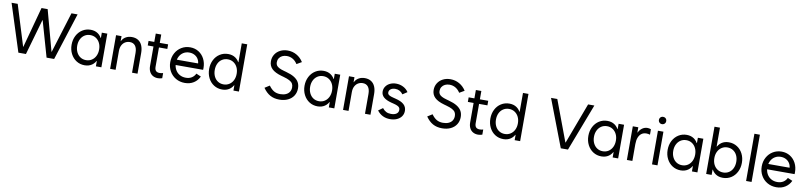

<svg xmlns="http://www.w3.org/2000/svg" viewBox="3 -1769 11863 2830"><g transform="rotate(10 5935.0 -354.0)"><path d="M22.5 -707H114.3L333 0L279.3 -97.7H333V0H249ZM470.7 -707H540L551.8 -663.1V-533.2H481.4L551.8 -663.1L362.3 0H279.3ZM481.4 -663.1 493.2 -707H562.5L753.9 0L700.2 -97.7H753.9V0H670.9ZM918.9 -707H1010.7L784.2 0H700.2Z M1241.2 13.7Q1172.9 13.7 1118.2 -21Q1063.5 -55.7 1032.2 -116.7Q1001 -177.7 1001 -252Q1001 -327.1 1032.2 -387.7Q1063.5 -448.2 1118.2 -482.9Q1172.9 -517.6 1241.2 -517.6Q1304.7 -517.6 1350.1 -486.3Q1395.5 -455.1 1419.4 -395.5Q1443.4 -335.9 1443.4 -252L1393.6 -424.8H1455.1V-79.1H1393.6L1443.4 -252Q1443.4 -168 1419.4 -108.4Q1395.5 -48.8 1350.1 -17.6Q1304.7 13.7 1241.2 13.7ZM1413.1 -252Q1413.1 -306.6 1392.1 -349.1Q1371.1 -391.6 1334 -415.5Q1296.9 -439.5 1249 -439.5Q1201.2 -439.5 1164.1 -415.5Q1127 -391.6 1106 -349.1Q1085 -306.6 1085 -252Q1085 -198.2 1106 -155.3Q1127 -112.3 1164.1 -88.4Q1201.2 -64.5 1249 -64.5Q1296.9 -64.5 1334 -88.4Q1371.1 -112.3 1392.1 -154.8Q1413.1 -197.3 1413.1 -252ZM1409.2 0V-101.6L1430.7 -252L1409.2 -385.7V-503.9H1491.2V0Z M1622.1 -503.9H1704.1V0H1622.1ZM1840.8 -439.5Q1804.7 -439.5 1773.4 -421.9Q1742.2 -404.3 1723.1 -368.7Q1704.1 -333 1704.1 -281.2L1692.4 -359.4V-430.7H1719.7L1692.4 -359.4Q1692.4 -406.2 1713.4 -441.9Q1734.4 -477.5 1772 -497.6Q1809.6 -517.6 1858.4 -517.6Q1914.1 -517.6 1953.1 -492.7Q1992.2 -467.8 2012.2 -420.9Q2032.2 -374 2032.2 -308.6V0H1950.2V-296.9Q1950.2 -366.2 1921.9 -402.8Q1893.6 -439.5 1840.8 -439.5Z M2108.4 -503.9H2401.4V-435.5H2108.4ZM2194.3 -143.6V-628.9H2276.4V-146.5Q2276.4 -105.5 2294.4 -85.9Q2312.5 -66.4 2350.6 -66.4Q2376 -66.4 2402.3 -74.2V2.9Q2368.2 13.7 2338.9 13.7Q2294.9 13.7 2262.2 -5.4Q2229.5 -24.4 2211.9 -60.1Q2194.3 -95.7 2194.3 -143.6Z M2477.5 -252Q2477.5 -327.1 2510.7 -387.7Q2543.9 -448.2 2601.6 -482.9Q2659.2 -517.6 2730.5 -517.6Q2801.8 -517.6 2857.4 -482.9Q2913.1 -448.2 2944.3 -387.7Q2975.6 -327.1 2975.6 -252Q2975.6 -242.2 2974.6 -223.6H2543.9V-303.7H2893.6L2885.7 -293Q2885.7 -334 2865.7 -367.7Q2845.7 -401.4 2810.5 -420.4Q2775.4 -439.5 2730.5 -439.5Q2681.6 -439.5 2643.1 -415.5Q2604.5 -391.6 2583 -349.1Q2561.5 -306.6 2561.5 -252Q2561.5 -197.3 2585 -154.3Q2608.4 -111.3 2649.4 -87.9Q2690.4 -64.5 2742.2 -64.5Q2793.9 -64.5 2830.6 -87.4Q2867.2 -110.4 2886.7 -151.4L2959 -120.1Q2929.7 -57.6 2873 -22Q2816.4 13.7 2740.2 13.7Q2666 13.7 2606 -21Q2545.9 -55.7 2511.7 -116.7Q2477.5 -177.7 2477.5 -252Z M3549.8 -707H3467.8V-385.7L3489.3 -252L3467.8 -101.6V0H3549.8ZM3452.1 -79.1H3513.7V-424.8H3452.1L3502 -252Q3502 -335.9 3478 -395.5Q3454.1 -455.1 3408.7 -486.3Q3363.3 -517.6 3299.8 -517.6Q3230.5 -517.6 3175.8 -482.9Q3121.1 -448.2 3090.3 -387.7Q3059.6 -327.1 3059.6 -252Q3059.6 -177.7 3090.3 -116.7Q3121.1 -55.7 3175.8 -21Q3230.5 13.7 3299.8 13.7Q3363.3 13.7 3408.7 -17.6Q3454.1 -48.8 3478 -108.4Q3502 -168 3502 -252ZM3143.6 -252Q3143.6 -306.6 3164.1 -349.1Q3184.6 -391.6 3222.2 -415.5Q3259.8 -439.5 3307.6 -439.5Q3354.5 -439.5 3392.1 -415.5Q3429.7 -391.6 3450.7 -349.1Q3471.7 -306.6 3471.7 -252Q3471.7 -197.3 3450.7 -154.8Q3429.7 -112.3 3392.1 -88.4Q3354.5 -64.5 3307.6 -64.5Q3259.8 -64.5 3222.2 -88.4Q3184.6 -112.3 3164.1 -155.3Q3143.6 -198.2 3143.6 -252Z M3911.1 -120.1 3983.4 -166Q4020.5 -114.3 4060.5 -91.3Q4100.6 -68.4 4155.3 -68.4Q4203.1 -68.4 4238.8 -84Q4274.4 -99.6 4293 -128.9Q4311.5 -158.2 4311.5 -197.3Q4311.5 -230.5 4297.4 -253.4Q4283.2 -276.4 4250.5 -293.9Q4217.8 -311.5 4161.1 -327.1L4126 -336.9Q4028.3 -364.3 3982.4 -409.2Q3936.5 -454.1 3936.5 -522.5Q3936.5 -579.1 3964.8 -624.5Q3993.2 -669.9 4043 -695.3Q4092.8 -720.7 4155.3 -720.7Q4227.5 -720.7 4288.6 -686Q4349.6 -651.4 4388.7 -588.9L4314.5 -545.9Q4285.2 -591.8 4244.6 -615.2Q4204.1 -638.7 4155.3 -638.7Q4117.2 -638.7 4087.4 -624Q4057.6 -609.4 4041 -583Q4024.4 -556.6 4024.4 -522.5Q4024.4 -495.1 4036.6 -476.6Q4048.8 -458 4075.7 -443.4Q4102.5 -428.7 4149.4 -416L4184.6 -406.2Q4260.7 -385.7 4307.6 -356.9Q4354.5 -328.1 4377 -289.1Q4399.4 -250 4399.4 -197.3Q4399.4 -134.8 4369.1 -86.9Q4338.9 -39.1 4283.7 -12.7Q4228.5 13.7 4155.3 13.7Q4076.2 13.7 4017.1 -19Q3958 -51.8 3911.1 -120.1Z M4727.5 13.7Q4659.2 13.7 4604.5 -21Q4549.8 -55.7 4518.6 -116.7Q4487.3 -177.7 4487.3 -252Q4487.3 -327.1 4518.6 -387.7Q4549.8 -448.2 4604.5 -482.9Q4659.2 -517.6 4727.5 -517.6Q4791 -517.6 4836.4 -486.3Q4881.8 -455.1 4905.8 -395.5Q4929.7 -335.9 4929.7 -252L4879.9 -424.8H4941.4V-79.1H4879.9L4929.7 -252Q4929.7 -168 4905.8 -108.4Q4881.8 -48.8 4836.4 -17.6Q4791 13.7 4727.5 13.7ZM4899.4 -252Q4899.4 -306.6 4878.4 -349.1Q4857.4 -391.6 4820.3 -415.5Q4783.2 -439.5 4735.4 -439.5Q4687.5 -439.5 4650.4 -415.5Q4613.3 -391.6 4592.3 -349.1Q4571.3 -306.6 4571.3 -252Q4571.3 -198.2 4592.3 -155.3Q4613.3 -112.3 4650.4 -88.4Q4687.5 -64.5 4735.4 -64.5Q4783.2 -64.5 4820.3 -88.4Q4857.4 -112.3 4878.4 -154.8Q4899.4 -197.3 4899.4 -252ZM4895.5 0V-101.6L4917 -252L4895.5 -385.7V-503.9H4977.5V0Z M5108.4 -503.9H5190.4V0H5108.4ZM5327.1 -439.5Q5291 -439.5 5259.8 -421.9Q5228.5 -404.3 5209.5 -368.7Q5190.4 -333 5190.4 -281.2L5178.7 -359.4V-430.7H5206.1L5178.7 -359.4Q5178.7 -406.2 5199.7 -441.9Q5220.7 -477.5 5258.3 -497.6Q5295.9 -517.6 5344.7 -517.6Q5400.4 -517.6 5439.5 -492.7Q5478.5 -467.8 5498.5 -420.9Q5518.6 -374 5518.6 -308.6V0H5436.5V-296.9Q5436.5 -366.2 5408.2 -402.8Q5379.9 -439.5 5327.1 -439.5Z M5618.2 -82 5684.6 -128.9Q5710 -95.7 5740.7 -80.1Q5771.5 -64.5 5813.5 -64.5Q5866.2 -64.5 5895.5 -85.4Q5924.8 -106.4 5924.8 -143.6Q5924.8 -164.1 5915 -177.7Q5905.3 -191.4 5881.8 -202.1Q5858.4 -212.9 5817.4 -222.7L5790 -229.5Q5711.9 -250 5673.8 -284.2Q5635.7 -318.4 5635.7 -369.1Q5635.7 -411.1 5659.2 -445.3Q5682.6 -479.5 5723.1 -498.5Q5763.7 -517.6 5813.5 -517.6Q5870.1 -517.6 5919.4 -492.7Q5968.8 -467.8 5998 -422.9L5929.7 -377.9Q5908.2 -408.2 5878.9 -423.8Q5849.6 -439.5 5813.5 -439.5Q5771.5 -439.5 5745.6 -419.9Q5719.7 -400.4 5719.7 -369.1Q5719.7 -353.5 5728 -342.8Q5736.3 -332 5755.4 -323.2Q5774.4 -314.5 5809.6 -305.7L5836.9 -298.8Q5926.8 -277.3 5967.8 -239.7Q6008.8 -202.1 6008.8 -143.6Q6008.8 -97.7 5984.4 -62Q5960 -26.4 5915.5 -6.3Q5871.1 13.7 5813.5 13.7Q5752 13.7 5703.1 -10.3Q5654.3 -34.2 5618.2 -82Z M6346.7 -120.1 6418.9 -166Q6456.1 -114.3 6496.1 -91.3Q6536.1 -68.4 6590.8 -68.4Q6638.7 -68.4 6674.3 -84Q6710 -99.6 6728.5 -128.9Q6747.1 -158.2 6747.1 -197.3Q6747.1 -230.5 6732.9 -253.4Q6718.8 -276.4 6686 -293.9Q6653.3 -311.5 6596.7 -327.1L6561.5 -336.9Q6463.9 -364.3 6418 -409.2Q6372.1 -454.1 6372.1 -522.5Q6372.1 -579.1 6400.4 -624.5Q6428.7 -669.9 6478.5 -695.3Q6528.3 -720.7 6590.8 -720.7Q6663.1 -720.7 6724.1 -686Q6785.2 -651.4 6824.2 -588.9L6750 -545.9Q6720.7 -591.8 6680.2 -615.2Q6639.6 -638.7 6590.8 -638.7Q6552.7 -638.7 6522.9 -624Q6493.2 -609.4 6476.6 -583Q6460 -556.6 6460 -522.5Q6460 -495.1 6472.2 -476.6Q6484.4 -458 6511.2 -443.4Q6538.1 -428.7 6585 -416L6620.1 -406.2Q6696.3 -385.7 6743.2 -356.9Q6790 -328.1 6812.5 -289.1Q6835 -250 6835 -197.3Q6835 -134.8 6804.7 -86.9Q6774.4 -39.1 6719.2 -12.7Q6664.1 13.7 6590.8 13.7Q6511.7 13.7 6452.6 -19Q6393.6 -51.8 6346.7 -120.1Z M6899.4 -503.9H7192.4V-435.5H6899.4ZM6985.4 -143.6V-628.9H7067.4V-146.5Q7067.4 -105.5 7085.4 -85.9Q7103.5 -66.4 7141.6 -66.4Q7167 -66.4 7193.4 -74.2V2.9Q7159.2 13.7 7129.9 13.7Q7085.9 13.7 7053.2 -5.4Q7020.5 -24.4 7002.9 -60.1Q6985.4 -95.7 6985.4 -143.6Z M7758.8 -707H7676.8V-385.7L7698.2 -252L7676.8 -101.6V0H7758.8ZM7661.1 -79.1H7722.7V-424.8H7661.1L7710.9 -252Q7710.9 -335.9 7687 -395.5Q7663.1 -455.1 7617.7 -486.3Q7572.3 -517.6 7508.8 -517.6Q7439.5 -517.6 7384.8 -482.9Q7330.1 -448.2 7299.3 -387.7Q7268.6 -327.1 7268.6 -252Q7268.6 -177.7 7299.3 -116.7Q7330.1 -55.7 7384.8 -21Q7439.5 13.7 7508.8 13.7Q7572.3 13.7 7617.7 -17.6Q7663.1 -48.8 7687 -108.4Q7710.9 -168 7710.9 -252ZM7352.5 -252Q7352.5 -306.6 7373 -349.1Q7393.6 -391.6 7431.2 -415.5Q7468.8 -439.5 7516.6 -439.5Q7563.5 -439.5 7601.1 -415.5Q7638.7 -391.6 7659.7 -349.1Q7680.7 -306.6 7680.7 -252Q7680.7 -197.3 7659.7 -154.8Q7638.7 -112.3 7601.1 -88.4Q7563.5 -64.5 7516.6 -64.5Q7468.8 -64.5 7431.2 -88.4Q7393.6 -112.3 7373 -155.3Q7352.5 -198.2 7352.5 -252Z M8096.7 -707H8190.4L8455.1 0L8403.3 -96.7H8455.1V0H8367.2ZM8651.4 -707H8745.1L8474.6 0H8386.7Z M8975.6 13.7Q8907.2 13.7 8852.5 -21Q8797.9 -55.7 8766.6 -116.7Q8735.4 -177.7 8735.4 -252Q8735.4 -327.1 8766.6 -387.7Q8797.9 -448.2 8852.5 -482.9Q8907.2 -517.6 8975.6 -517.6Q9039.1 -517.6 9084.5 -486.3Q9129.9 -455.1 9153.8 -395.5Q9177.7 -335.9 9177.7 -252L9127.9 -424.8H9189.5V-79.1H9127.9L9177.7 -252Q9177.7 -168 9153.8 -108.4Q9129.9 -48.8 9084.5 -17.6Q9039.1 13.7 8975.6 13.7ZM9147.5 -252Q9147.5 -306.6 9126.5 -349.1Q9105.5 -391.6 9068.4 -415.5Q9031.2 -439.5 8983.4 -439.5Q8935.5 -439.5 8898.4 -415.5Q8861.3 -391.6 8840.3 -349.1Q8819.3 -306.6 8819.3 -252Q8819.3 -198.2 8840.3 -155.3Q8861.3 -112.3 8898.4 -88.4Q8935.5 -64.5 8983.4 -64.5Q9031.2 -64.5 9068.4 -88.4Q9105.5 -112.3 9126.5 -154.8Q9147.5 -197.3 9147.5 -252ZM9143.6 0V-101.6L9165 -252L9143.6 -385.7V-503.9H9225.6V0Z M9356.4 -503.9H9438.5V0H9356.4ZM9423.8 -341.8V-425.8H9454.1L9423.8 -341.8Q9423.8 -389.6 9444.3 -430.2Q9464.8 -470.7 9499 -494.1Q9533.2 -517.6 9574.2 -517.6Q9601.6 -517.6 9627 -506.8V-425.8Q9599.6 -434.6 9572.3 -434.6Q9530.3 -434.6 9500.5 -413.1Q9470.7 -391.6 9454.6 -350.6Q9438.5 -309.6 9438.5 -252Z M9732.4 -503.9H9814.5V0H9732.4ZM9718.8 -664.1Q9718.8 -679.7 9726.1 -692.4Q9733.4 -705.1 9745.6 -711.9Q9757.8 -718.8 9773.4 -718.8Q9789.1 -718.8 9801.8 -711.9Q9814.5 -705.1 9821.3 -692.4Q9828.1 -679.7 9828.1 -664.1Q9828.1 -648.4 9821.3 -636.2Q9814.5 -624 9801.8 -616.7Q9789.1 -609.4 9773.4 -609.4Q9757.8 -609.4 9745.6 -616.7Q9733.4 -624 9726.1 -636.2Q9718.8 -648.4 9718.8 -664.1Z M10162.1 13.7Q10093.8 13.7 10039.1 -21Q9984.4 -55.7 9953.1 -116.7Q9921.9 -177.7 9921.9 -252Q9921.9 -327.1 9953.1 -387.7Q9984.4 -448.2 10039.1 -482.9Q10093.8 -517.6 10162.1 -517.6Q10225.6 -517.6 10271 -486.3Q10316.4 -455.1 10340.3 -395.5Q10364.3 -335.9 10364.3 -252L10314.5 -424.8H10376V-79.1H10314.5L10364.3 -252Q10364.3 -168 10340.3 -108.4Q10316.4 -48.8 10271 -17.6Q10225.6 13.7 10162.1 13.7ZM10334 -252Q10334 -306.6 10313 -349.1Q10292 -391.6 10254.9 -415.5Q10217.8 -439.5 10169.9 -439.5Q10122.1 -439.5 10085 -415.5Q10047.9 -391.6 10026.9 -349.1Q10005.9 -306.6 10005.9 -252Q10005.9 -198.2 10026.9 -155.3Q10047.9 -112.3 10085 -88.4Q10122.1 -64.5 10169.9 -64.5Q10217.8 -64.5 10254.9 -88.4Q10292 -112.3 10313 -154.8Q10334 -197.3 10334 -252ZM10330.1 0V-101.6L10351.6 -252L10330.1 -385.7V-503.9H10412.1V0Z M10543 -707H10625V-385.7L10603.5 -252L10625 -101.6V0H10543ZM10640.6 -79.1H10579.1V-424.8H10640.6L10590.8 -252Q10590.8 -335.9 10614.7 -395.5Q10638.7 -455.1 10684.1 -486.3Q10729.5 -517.6 10793 -517.6Q10862.3 -517.6 10917 -482.9Q10971.7 -448.2 11002.4 -387.7Q11033.2 -327.1 11033.2 -252Q11033.2 -177.7 11002.4 -116.7Q10971.7 -55.7 10917 -21Q10862.3 13.7 10793 13.7Q10729.5 13.7 10684.1 -17.6Q10638.7 -48.8 10614.7 -108.4Q10590.8 -168 10590.8 -252ZM10949.2 -252Q10949.2 -306.6 10928.7 -349.1Q10908.2 -391.6 10870.6 -415.5Q10833 -439.5 10785.2 -439.5Q10738.3 -439.5 10700.7 -415.5Q10663.1 -391.6 10642.1 -349.1Q10621.1 -306.6 10621.1 -252Q10621.1 -197.3 10642.1 -154.8Q10663.1 -112.3 10700.7 -88.4Q10738.3 -64.5 10785.2 -64.5Q10833 -64.5 10870.6 -88.4Q10908.2 -112.3 10928.7 -155.3Q10949.2 -198.2 10949.2 -252Z M11140.6 -707H11222.7V0H11140.6Z M11330.1 -252Q11330.1 -327.1 11363.3 -387.7Q11396.5 -448.2 11454.1 -482.9Q11511.7 -517.6 11583 -517.6Q11654.3 -517.6 11710 -482.9Q11765.6 -448.2 11796.9 -387.7Q11828.1 -327.1 11828.1 -252Q11828.1 -242.2 11827.1 -223.6H11396.5V-303.7H11746.1L11738.3 -293Q11738.3 -334 11718.3 -367.7Q11698.2 -401.4 11663.1 -420.4Q11627.9 -439.5 11583 -439.5Q11534.2 -439.5 11495.6 -415.5Q11457 -391.6 11435.5 -349.1Q11414.1 -306.6 11414.1 -252Q11414.1 -197.3 11437.5 -154.3Q11460.9 -111.3 11502 -87.9Q11543 -64.5 11594.7 -64.5Q11646.5 -64.5 11683.1 -87.4Q11719.7 -110.4 11739.3 -151.4L11811.5 -120.1Q11782.2 -57.6 11725.6 -22Q11668.9 13.7 11592.8 13.7Q11518.6 13.7 11458.5 -21Q11398.4 -55.7 11364.3 -116.7Q11330.1 -177.7 11330.1 -252Z"/></g></svg>

Font: Wanted Sans Std Variable
Style: Regular
Weight: 400
Designer: Original Design by Kil Hyung-jin and Kang Hanbin, Wanted Lab, Inc;
Foundry: Wanted Lab, Inc.
Version: Version 1.003;Glyphs 3.2 (3227)